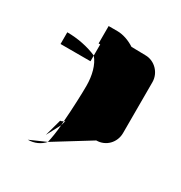

<svg xmlns="http://www.w3.org/2000/svg" viewBox="-115 -734 576 611"><g transform="rotate(30 173.5 -429.0)"><path d="M8 -524H118V-545C86 -559 47 -567 8 -567ZM70 -208C94 -208 115 -218 129 -234ZM112 -250 139 -301C139 -306 140 -311 140 -316C136 -314 133 -312 129 -312ZM112 -586H118V-545C137 -523 146 -487 146 -450C146 -421 144 -366 140 -316C141 -317 143 -318 144 -319L139 -301C137 -275 133 -251 129 -234L260 -315C295 -315 322 -343 322 -378V-565C322 -599 294 -628 260 -628L208 -629C188 -642 165 -650 144 -650H112Z"/></g></svg>

Font: bitstorm
Style: maxcn
Weight: 400
Version: Version 0.2